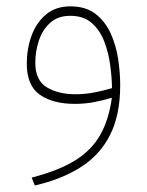

<svg xmlns="http://www.w3.org/2000/svg" viewBox="-20 -318 455 595"><path d="M352.5 -54.2Q352.5 38.6 320.8 100.8Q289.1 163.1 229.7 200.4Q170.4 237.8 87.9 256.8L78.1 232.4Q161.6 210.9 212.6 179.2Q263.7 147.5 290.5 100.3Q317.4 53.2 326.7 -15.1Q301.3 -7.3 272.5 -1.7Q243.7 3.9 211.9 3.9Q144 3.9 103.5 -24.4Q63 -52.7 63 -120.6Q63 -166.5 77.6 -207Q92.3 -247.6 122.3 -272.9Q152.3 -298.3 198.2 -298.3Q246.1 -298.3 276.1 -274.9Q306.2 -251.5 323 -214.4Q339.8 -177.2 346.2 -134.8Q352.5 -92.3 352.5 -54.2ZM214.4 -25.9Q243.2 -25.9 272.2 -31.5Q301.3 -37.1 327.1 -44.9Q326.7 -77.6 321.5 -116.2Q316.4 -154.8 303 -189.7Q289.6 -224.6 264.2 -246.8Q238.8 -269 197.8 -269Q159.2 -269 135.3 -247.1Q111.3 -225.1 100.3 -191.7Q89.4 -158.2 89.4 -123.5Q89.4 -69.3 124.8 -47.6Q160.2 -25.9 214.4 -25.9Z"/></svg>

Font: Vazirmatn FD Thin
Style: Regular
Weight: 100
Designer: Saber Rastikerdar
Foundry: Saber Rastikerdar
Version: Version 33.003